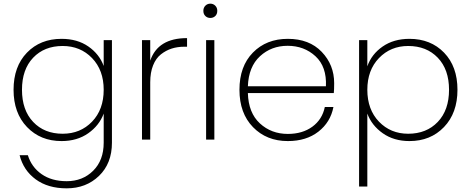

<svg xmlns="http://www.w3.org/2000/svg" viewBox="-20 -762 2571 1048"><path d="M316 -550Q402 -550 462 -508.5Q522 -467 546 -402V-543H591V17Q591 130 520.5 198Q450 266 344 266Q242 266 175 217Q108 168 87 85H132Q152 150 207 188.5Q262 227 344 227Q431 227 488.5 170Q546 113 546 17V-142Q522 -77 461.5 -34.5Q401 8 316 8Q201 8 127.5 -68.5Q54 -145 54 -272Q54 -399 127 -474.5Q200 -550 316 -550ZM546 -272Q546 -379 482.5 -445Q419 -511 322 -511Q222 -511 161 -447Q100 -383 100 -272Q100 -161 161 -96.5Q222 -32 322 -32Q419 -32 482.5 -98Q546 -164 546 -272Z M800 -313V0H755V-543H800V-431Q842 -554 1001 -554V-507H986Q949 -507 917.5 -497Q886 -487 858.5 -465.5Q831 -444 815.5 -405Q800 -366 800 -313Z M1105 0V-543H1150V0ZM1090 -703Q1090 -720 1101 -731Q1112 -742 1128 -742Q1144 -742 1155 -731Q1166 -720 1166 -703Q1166 -685 1155 -674.5Q1144 -664 1128 -664Q1112 -664 1101 -674.5Q1090 -685 1090 -703Z M1550 -512Q1461 -512 1399 -455Q1337 -398 1333 -291H1759Q1764 -398 1702 -455Q1640 -512 1550 -512ZM1800 -178Q1784 -95 1718 -43.5Q1652 8 1551 8Q1435 8 1361 -68Q1287 -144 1287 -272Q1287 -400 1360.5 -475Q1434 -550 1551 -550Q1668 -550 1736 -479Q1804 -408 1804 -308Q1804 -272 1802 -254H1333Q1336 -146 1398.5 -88.5Q1461 -31 1551 -31Q1631 -31 1685 -70.5Q1739 -110 1753 -178Z M1985 -400Q2008 -466 2068.5 -508Q2129 -550 2215 -550Q2331 -550 2404 -474.5Q2477 -399 2477 -272Q2477 -145 2403.5 -68.5Q2330 8 2215 8Q2130 8 2069.5 -34.5Q2009 -77 1985 -142V256H1940V-543H1985ZM2208 -511Q2112 -511 2048.5 -445Q1985 -379 1985 -272Q1985 -164 2048.5 -98Q2112 -32 2208 -32Q2308 -32 2369.5 -96.5Q2431 -161 2431 -272Q2431 -383 2369.5 -447Q2308 -511 2208 -511Z"/></svg>

Font: Poppins ExtraLight
Style: Regular
Weight: 275
Designer: Ninad Kale (Devanagari), Jonny Pinhorn (Latin)
Foundry: Indian Type Foundry
Version: Version 3.200;PS 1.000;hotconv 16.6.54;makeotf.lib2.5.65590